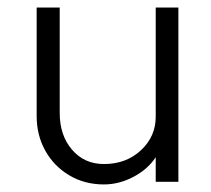

<svg xmlns="http://www.w3.org/2000/svg" viewBox="-20 -481 559 508"><path d="M255 -47Q314 -47 353 -83.5Q392 -120 392 -172V-461H452V0H392V-65Q371 -33 333 -13Q295 7 255 7Q204 7 163.5 -17Q123 -41 100 -82Q77 -123 77 -174V-461H138V-182Q138 -123 170.5 -85Q203 -47 255 -47Z"/></svg>

Font: SUITE Light
Style: Regular
Weight: 300
Designer: Sun
Foundry: Sun
Version: Version 2.040